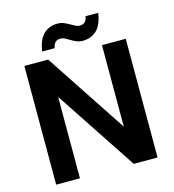

<svg xmlns="http://www.w3.org/2000/svg" viewBox="-126 -988 987 1092"><g transform="rotate(-15 367.5 -441.5)"><path d="M666 -699V0H526L209 -479V0H69V-699H209L526 -219V-699ZM188 -752Q198 -821 231 -852Q264 -883 312 -883Q333 -883 349.5 -876Q366 -869 380 -861Q394 -853 407 -846Q420 -839 435 -839Q472 -839 478 -882H553Q543 -813 510 -782Q477 -751 429 -751Q408 -751 391.5 -758Q375 -765 361 -773.5Q347 -782 334 -789Q321 -796 306 -796Q269 -796 262 -752Z"/></g></svg>

Font: Poppins SemiBold
Style: Regular
Weight: 600
Designer: Ninad Kale (Devanagari), Jonny Pinhorn (Latin)
Foundry: Indian Type Foundry
Version: Version 3.002 2017